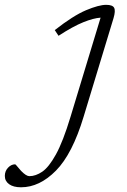

<svg xmlns="http://www.w3.org/2000/svg" viewBox="-198 -542 527 794"><path d="M148 -60Q101.5 94.5 33.5 163.5Q-34.5 232.5 -111 232.5Q-142.5 232.5 -160.2 219.8Q-178 207 -178 185.5Q-178 165.5 -164.8 151.5Q-151.5 137.5 -135.5 137.5Q-133.5 137.5 -127 145.8Q-120.5 154 -110.5 165Q-89.5 186.5 -76.5 186.5Q-50.5 186.5 -23.2 168Q4 149.5 33.2 96.8Q62.5 44 93.5 -58.5L218 -469Q188.5 -467 146.8 -450.2Q105 -433.5 44 -394L28.5 -417.5Q105 -477.5 158 -499.8Q211 -522 241 -522Q267.5 -522 274 -509.8Q280.5 -497.5 271.5 -467Z"/></svg>

Font: Newsreader Caption Light
Style: Italic
Weight: 300
Italic angle: -17°
Designer: Hugues Gentile
Foundry: Production Type
Version: Version 1.001